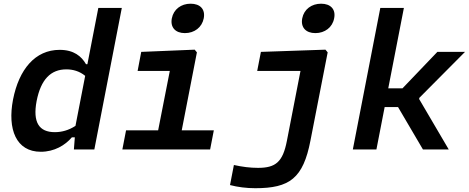

<svg xmlns="http://www.w3.org/2000/svg" viewBox="-20 -808 2534 1038"><path d="M50.5 -270C19.5 -109.5 67 12.5 200.5 12.5C274 12.5 332.5 -23 368.5 -65.5H384.5L379.5 0H490L638.5 -765H511.5L452.5 -461H445C420.5 -503.5 379.5 -538.5 302.5 -538.5C170 -538.5 82.5 -433 50.5 -270ZM178 -262C201 -379 254.5 -433 339 -433C374.5 -433 410 -423 440.5 -398L388 -127.5C351 -103.5 313.5 -93.5 276.5 -93.5C191.5 -93.5 156 -146 178 -262Z M641.5 0H1116L1136 -103.5H962.5L1044.5 -525L1032.5 -539.5L743.5 -527.5L724 -424.5H898L835 -103.5H661.5ZM979.5 -629C1031 -629 1072 -660 1081.5 -709C1091 -758 1062 -788 1010.5 -788C959.5 -788 918.5 -758 909 -709C899.5 -660 928.5 -629 979.5 -629Z M1658.5 -48.5 1751.5 -525 1739.5 -539.5 1390.5 -527.5 1370.5 -424.5H1604.5L1531 -46.5C1509 67.5 1470.5 99.5 1375 99.5C1332 99.5 1289.5 94 1244.5 84L1223.5 192.5C1265 203.5 1313 209.5 1360 209.5C1546 209.5 1619 156 1658.5 -48.5ZM1685 -629C1736 -629 1777.5 -660 1786.5 -709C1796.5 -758 1767 -788 1716 -788C1664.5 -788 1623.5 -758 1614 -709C1604.5 -660 1633.5 -629 1685 -629Z M2015 0 2059.5 -229H2132L2266.5 0H2406L2246 -272.5L2247 -279L2494 -527.5H2344.5L2156 -330.5H2079L2163.5 -765H2036L1887.5 0Z"/></svg>

Font: Monaspace Neon SemiBold
Style: Italic
Weight: 600
Italic angle: -11°
Designer: Riley Cran & the Lettermatic Team
Foundry: Lettermatic
Version: Version 1.200 (Monaspace Neon)